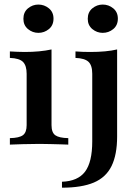

<svg xmlns="http://www.w3.org/2000/svg" viewBox="-20 -647 612 859"><path d="M24.2 0V-29Q66.1 -29.8 82.7 -42.3Q99.2 -54.8 99.2 -87.1V-316.9Q99.2 -353.2 83.1 -369.8Q66.9 -386.3 24.2 -387.9V-416.9Q40.3 -416.1 56.9 -415.3Q73.4 -414.5 90.3 -414.5Q124.2 -414.5 154.4 -417.3Q184.7 -420.2 210.5 -425.8V-87.1Q210.5 -54 227.4 -41.9Q244.4 -29.8 285.5 -29V0Q273.4 -0.8 252.4 -1.2Q231.5 -1.6 206.5 -2.4Q181.5 -3.2 156.5 -3.2Q119.4 -3.2 81.5 -2Q43.5 -0.8 24.2 0ZM151.6 -500Q125.8 -500 105.2 -516.9Q84.7 -533.9 84.7 -562.9Q84.7 -592.7 105.2 -609.7Q125.8 -626.6 151.6 -626.6Q178.2 -626.6 198.8 -609.7Q219.4 -592.7 219.4 -563.7Q219.4 -533.9 198.8 -516.9Q178.2 -500 151.6 -500ZM257.3 192.7V166.1Q328.2 163.7 360.5 121Q392.7 78.2 392.7 -14.5V-316.9Q392.7 -354.8 375.8 -370.6Q358.9 -386.3 317.7 -387.9V-416.9Q349.2 -414.5 383.1 -414.5Q456.5 -414.5 504 -425.8V-36.3Q504 45.2 479 96Q454 146.8 399.6 169.8Q345.2 192.7 257.3 192.7ZM439.5 -500Q413.7 -500 393.1 -516.9Q372.6 -533.9 372.6 -562.9Q372.6 -592.7 393.1 -609.7Q413.7 -626.6 439.5 -626.6Q466.1 -626.6 486.7 -609.7Q507.3 -592.7 507.3 -563.7Q507.3 -533.9 486.7 -516.9Q466.1 -500 439.5 -500Z"/></svg>

Font: Playfair
Style: Bold
Weight: 700
Designer: Claus Eggers Sørensen
Foundry: Claus Eggers Sørensen
Version: Version 2.001;gftools[0.9.30]